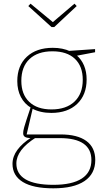

<svg xmlns="http://www.w3.org/2000/svg" viewBox="-20 -788 584 1044"><path d="M270 236Q160 236 104 201.5Q48 167 48 103Q48 63 74.5 27Q101 -9 150 -40L153 -37Q128 -37 117 -43Q106 -49 106 -63Q106 -70 107 -76.5Q108 -83 111.5 -96Q115 -109 123.5 -135Q132 -161 147 -206L150 -201Q113 -223 93.5 -260.5Q74 -298 74 -347Q74 -431 126 -479.5Q178 -528 267 -528Q321 -528 362 -509L351 -511L497 -521V-504L392 -484L396 -488Q423 -465 437 -431.5Q451 -398 451 -356Q451 -272 399.5 -223Q348 -174 259 -174Q199 -174 154 -198L159 -203L123 -49L118 -57H309Q401 -57 449.5 -21.5Q498 14 498 82Q498 157 439.5 196.5Q381 236 270 236ZM270 217Q372 217 424.5 183Q477 149 477 82Q477 23 434 -7Q391 -37 305 -37H162L175 -40Q69 27 69 101Q69 158 119.5 187.5Q170 217 270 217ZM260 -193Q340 -193 385 -235.5Q430 -278 430 -354Q430 -428 387 -468.5Q344 -509 265 -509Q185 -509 140.5 -467Q96 -425 96 -348Q96 -275 139 -234Q182 -193 260 -193ZM385 -768 397 -755 275 -641H260L134 -755L146 -768L272 -664H263Z"/></svg>

Font: Bitter Thin Thin
Style: Regular
Weight: 250
Version: Version 2.002